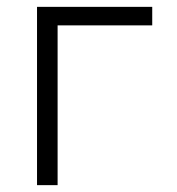

<svg xmlns="http://www.w3.org/2000/svg" viewBox="-20 -540 515 560"><path d="M88 0V-520H424V-466H148V0Z"/></svg>

Font: Iosevka QP Light
Style: Regular
Weight: 300
Designer: Belleve Invis
Foundry: Belleve Invis
Version: Version 20.0.0; ttfautohint (v1.8.4)